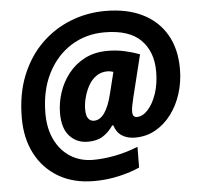

<svg xmlns="http://www.w3.org/2000/svg" viewBox="-55 -776 950 923"><g transform="rotate(-5 419.5 -314.0)"><path d="M363 91Q264 91 192 49Q120 7 81 -67.5Q42 -142 42 -240Q42 -356 78 -445Q114 -534 176 -595Q238 -656 318 -687.5Q398 -719 486 -719Q590 -719 664.5 -682.5Q739 -646 779.5 -577Q820 -508 820 -411Q820 -349 802.5 -293Q785 -237 752.5 -193.5Q720 -150 675.5 -125Q631 -100 577 -100Q540 -100 514 -116.5Q488 -133 477 -168H472Q450 -136 421.5 -118Q393 -100 349 -100Q296 -100 261.5 -137Q227 -174 227 -248Q227 -297 243 -346.5Q259 -396 291 -437Q323 -478 370.5 -502.5Q418 -527 481 -527Q523 -527 561.5 -518.5Q600 -510 635 -497L585 -294Q580 -272 576.5 -255.5Q573 -239 573 -225Q573 -198 594 -198Q622 -198 647.5 -226Q673 -254 689 -301.5Q705 -349 705 -408Q705 -504 648.5 -560.5Q592 -617 473 -617Q383 -617 311.5 -572Q240 -527 198.5 -445Q157 -363 157 -252Q157 -180 183.5 -125.5Q210 -71 257.5 -41Q305 -11 367 -11Q417 -11 473.5 -22Q530 -33 584 -55L583 45Q542 64 483.5 77.5Q425 91 363 91ZM387 -198Q445 -198 475 -323L500 -424Q493 -426 486 -427.5Q479 -429 471 -429Q440 -429 416.5 -412Q393 -395 378.5 -368Q364 -341 356.5 -311.5Q349 -282 349 -257Q349 -225 359.5 -211.5Q370 -198 387 -198Z"/></g></svg>

Font: Noto Sans Disp ExtBd
Style: Italic
Weight: 800
Italic angle: -12°
Designer: Monotype Design Team
Foundry: Monotype Imaging Inc.
Version: Version 2.000;GOOG;noto-source:20170915:90ef993387c0